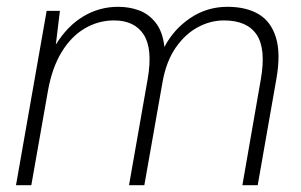

<svg xmlns="http://www.w3.org/2000/svg" viewBox="-20 -544 885 564"><path d="M27 0 117 -512H156L144 -413Q178 -468 225 -496Q272 -524 327 -524Q360 -524 388.5 -513.5Q417 -503 437.5 -477Q458 -451 463 -406Q490 -458 539 -491Q588 -524 648 -524Q703 -524 739.5 -502.5Q776 -481 790.5 -434Q805 -387 792 -313L737 0H692L746 -310Q762 -400 734 -442Q706 -484 638 -484Q598 -484 561 -464Q524 -444 496.5 -404.5Q469 -365 458 -306L404 0H359L414 -313Q429 -401 402 -442.5Q375 -484 315 -484Q269 -484 229 -460.5Q189 -437 161 -391Q133 -345 121 -278L72 0Z"/></svg>

Font: DM Sans 12pt ExtraLight
Style: Italic
Weight: 250
Italic angle: -10°
Version: Version 4.004;gftools[0.9.30]